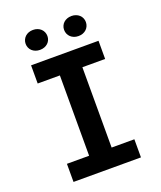

<svg xmlns="http://www.w3.org/2000/svg" viewBox="-161 -999 922 1100"><g transform="rotate(-20 300.0 -449.0)"><path d="M94.2 -710.9H505.4V-600.1H366.7V-110.4H505.4V0H94.2V-110.4H229.5V-600.1H94.2ZM106.9 -836.9Q106.9 -849.6 111.8 -860.8Q116.7 -872.1 125.5 -880.4Q134.3 -888.7 146.5 -893.3Q158.7 -897.9 173.3 -897.9Q188 -897.9 200.2 -893.3Q212.4 -888.7 221.2 -880.4Q230 -872.1 234.9 -860.8Q239.7 -849.6 239.7 -836.9Q239.7 -824.2 234.9 -813Q230 -801.8 221.2 -793.7Q212.4 -785.6 200.2 -781Q188 -776.4 173.3 -776.4Q158.7 -776.4 146.5 -781Q134.3 -785.6 125.5 -793.7Q116.7 -801.8 111.8 -813Q106.9 -824.2 106.9 -836.9ZM341.3 -836.9Q341.3 -849.6 346.2 -860.8Q351.1 -872.1 359.9 -880.1Q368.7 -888.2 380.9 -892.8Q393.1 -897.5 407.7 -897.5Q422.4 -897.5 434.6 -892.8Q446.8 -888.2 455.6 -880.1Q464.4 -872.1 469.2 -860.8Q474.1 -849.6 474.1 -836.9Q474.1 -823.7 469.2 -812.5Q464.4 -801.3 455.6 -793Q446.8 -784.7 434.6 -780Q422.4 -775.4 407.7 -775.4Q393.1 -775.4 380.9 -780Q368.7 -784.7 359.9 -793Q351.1 -801.3 346.2 -812.5Q341.3 -823.7 341.3 -836.9Z"/></g></svg>

Font: TypoPRO Roboto Mono
Style: Bold
Weight: 700
Designer: Google
Version: Version 2.000986; 2015; ttfautohint (v1.3)